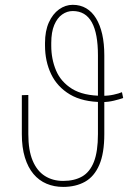

<svg xmlns="http://www.w3.org/2000/svg" viewBox="-20 -751 542 781"><path d="M476.1 -376 481 -352.5Q467.3 -347.2 443.8 -341.6Q420.4 -335.9 397.5 -335.9Q316.4 -335.9 264.6 -366.7Q212.9 -397.5 188 -449.5Q163.1 -501.5 163.1 -565.9V-576.2Q163.1 -625 178.7 -659.7Q194.3 -694.3 220.2 -712.9Q246.1 -731.4 275.9 -731.4Q306.6 -731.4 330.6 -717.3Q354.5 -703.1 370.8 -676.3Q387.2 -649.4 395.8 -611.6Q404.3 -573.7 404.3 -525.9V-205.6Q404.3 -127.4 383.8 -80.1Q363.3 -32.7 325.7 -11.7Q288.1 9.3 236.8 9.3Q200.2 9.3 169.4 -3.7Q138.7 -16.6 116.2 -43.2Q93.8 -69.8 81.3 -110.4Q68.8 -150.9 68.8 -205.6V-363.8L95.2 -364.7V-205.6Q95.2 -139.6 112.8 -97.7Q130.4 -55.7 162.4 -35.4Q194.3 -15.1 236.8 -15.1Q282.7 -15.1 314.2 -33.2Q345.7 -51.3 362.1 -93Q378.4 -134.8 378.4 -205.6V-525.9Q378.4 -569.8 372.3 -603.5Q366.2 -637.2 353.5 -660.2Q340.8 -683.1 321.5 -694.6Q302.2 -706.1 275.9 -706.1Q252.9 -706.1 232.9 -692.1Q212.9 -678.2 200.7 -649.4Q188.5 -620.6 188.5 -576.2V-564.9Q188.5 -510.7 208 -464.4Q227.5 -418 273.2 -389.6Q318.8 -361.3 397.5 -361.3Q421.4 -361.3 442.4 -366Q463.4 -370.6 476.1 -376Z"/></svg>

Font: Roboto Condensed Thin
Style: Regular
Weight: 250
Width: 3
Designer: Christian Robertson
Foundry: Google
Version: Version 3.009; 2024